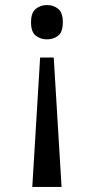

<svg xmlns="http://www.w3.org/2000/svg" viewBox="-20 -561 372 761"><path d="M193 -333 224 180H108L139 -333ZM166 -541Q192 -541 210.5 -526Q229 -511 229 -473Q229 -434 210.5 -419.5Q192 -405 166 -405Q141 -405 122 -419.5Q103 -434 103 -473Q103 -511 122 -526Q141 -541 166 -541Z"/></svg>

Font: Noto Serif Oriya
Style: Regular
Weight: 400
Designer: David Williams
Foundry: Google LLC, David Williams
Version: Version 1.051; ttfautohint (v1.8.4.7-5d5b)